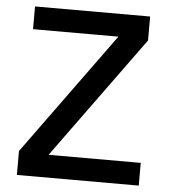

<svg xmlns="http://www.w3.org/2000/svg" viewBox="-51 -744 702 791"><g transform="rotate(5 300.0 -349.0)"><path d="M552 -94H171L538 -599V-698H62V-604H415L48 -99V0H552Z"/></g></svg>

Font: IBM Mono Medium
Style: Regular
Weight: 500
Monospace: yes
Designer: Mike Abbink, Paul van der Laan, Pieter van Rosmalen
Foundry: Bold Monday
Version: Version 2.3